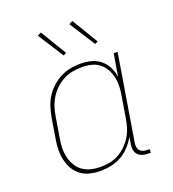

<svg xmlns="http://www.w3.org/2000/svg" viewBox="-138 -860 876 973"><g transform="rotate(-20 300.0 -373.5)"><path d="M239 8Q210 8 182.5 1.5Q155 -5 133.5 -21Q112 -37 98.5 -60.5Q85 -84 79 -110.5Q73 -137 73.5 -166Q74 -195 79 -223L97 -333Q102 -360 110.5 -387Q119 -414 134.5 -438Q150 -462 172 -482Q194 -502 220 -515Q246 -528 273 -533Q300 -538 328 -538Q357 -538 385 -530.5Q413 -523 434 -505.5Q455 -488 467.5 -463Q480 -438 484 -410L504 -530H525L449 -68Q447 -57 448.5 -45.5Q450 -34 456.5 -26Q463 -18 474 -14.5Q485 -11 496 -11H509V8H493Q478 8 463.5 3.5Q449 -1 439.5 -11.5Q430 -22 427.5 -37.5Q425 -53 428 -68L434 -105Q419 -78 398 -55.5Q377 -33 351 -18.5Q325 -4 296 2Q267 8 239 8ZM245 -11Q269 -11 294 -15.5Q319 -20 342 -32.5Q365 -45 384 -63.5Q403 -82 416.5 -104Q430 -126 437.5 -150.5Q445 -175 449 -199L467 -309Q472 -334 473 -360Q474 -386 469 -410Q464 -434 452.5 -455.5Q441 -477 422 -492Q403 -507 378.5 -513Q354 -519 328 -519Q303 -519 278 -514.5Q253 -510 229.5 -498Q206 -486 186 -467.5Q166 -449 152 -426.5Q138 -404 130 -379.5Q122 -355 118 -330L100 -220Q95 -194 94.5 -168Q94 -142 99.5 -118Q105 -94 117.5 -72.5Q130 -51 150 -37Q170 -23 194.5 -17Q219 -11 245 -11ZM432 -606 343 -745 363 -755 448 -614ZM262 -606 173 -745 193 -755 278 -614Z"/></g></svg>

Font: Iosevka Slab Thin Extended
Style: Italic
Weight: 100
Width: 7
Italic angle: -9°
Monospace: yes
Designer: Belleve Invis
Foundry: Belleve Invis
Version: Version 11.1.0; ttfautohint (v1.8.3)